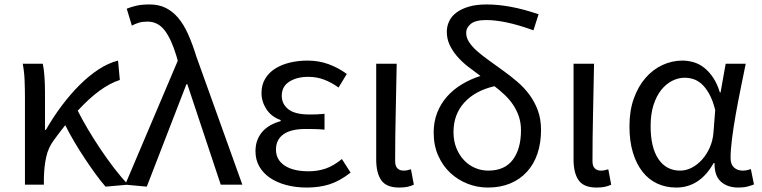

<svg xmlns="http://www.w3.org/2000/svg" viewBox="-20 -829 3420 862"><path d="M454 9Q432 -16 408.5 -48.5Q385 -81 361 -117Q337 -153 314.5 -191Q292 -229 273 -267Q260 -251 247.5 -234.5Q235 -218 222 -200Q197 -167 187.5 -124.5Q178 -82 177 -28V0H92V-394Q92 -427 90.5 -467Q89 -507 82 -543H172Q177 -521 179.5 -486.5Q182 -452 182 -416V-246H186Q218 -302 256.5 -353.5Q295 -405 336.5 -446.5Q378 -488 422 -517Q466 -546 510 -557L518 -470Q430 -442 329 -332Q349 -292 375.5 -247.5Q402 -203 431.5 -159Q461 -115 492.5 -74Q524 -33 555 0Z M542 0 778 -556 772 -578Q749 -654 719 -693Q689 -732 642 -732Q619 -732 603 -727Q587 -722 572 -714L549 -790Q569 -798 592.5 -803.5Q616 -809 652 -809Q692 -809 723 -794Q754 -779 779 -750Q804 -721 824 -676.5Q844 -632 862 -574L1068 0H971L821 -451H817L639 9Z M1357 13Q1307 13 1264.5 1.5Q1222 -10 1191.5 -31Q1161 -52 1144 -82Q1127 -112 1127 -150Q1127 -179 1136 -201.5Q1145 -224 1160.5 -240.5Q1176 -257 1196.5 -268Q1217 -279 1240 -285V-290Q1198 -305 1176 -339Q1154 -373 1154 -411Q1154 -448 1170.5 -475.5Q1187 -503 1215.5 -521Q1244 -539 1281.5 -548Q1319 -557 1361 -557Q1411 -557 1455 -541Q1499 -525 1537 -497L1500 -436Q1468 -459 1435 -471.5Q1402 -484 1364 -484Q1313 -484 1279 -462.5Q1245 -441 1245 -399Q1245 -362 1274.5 -338.5Q1304 -315 1370 -315Q1386 -315 1401.5 -315.5Q1417 -316 1437 -318V-247Q1414 -249 1393.5 -249.5Q1373 -250 1353 -250Q1286 -250 1252.5 -226Q1219 -202 1219 -157Q1219 -112 1257.5 -86Q1296 -60 1366 -60Q1406 -60 1441.5 -72Q1477 -84 1515 -115L1554 -54Q1505 -16 1459.5 -1.5Q1414 13 1357 13Z M1772 13Q1715 13 1692 -19.5Q1669 -52 1669 -113V-543H1761Q1759 -432 1756.5 -318.5Q1754 -205 1754 -106Q1754 -83 1764.5 -73Q1775 -63 1792 -63Q1807 -63 1825 -69L1838 0Q1826 6 1810.5 9.5Q1795 13 1772 13Z M2172 -63Q2246 -63 2282.5 -112Q2319 -161 2319 -244Q2319 -278 2309.5 -306Q2300 -334 2284 -358Q2268 -382 2246.5 -402.5Q2225 -423 2200 -442Q2113 -422 2064.5 -368.5Q2016 -315 2016 -236Q2016 -196 2029 -164Q2042 -132 2063.5 -109.5Q2085 -87 2113 -75Q2141 -63 2172 -63ZM2375 -693Q2305 -718 2254 -728.5Q2203 -739 2163 -739Q2115 -739 2094 -722Q2073 -705 2073 -682Q2073 -660 2086 -640Q2099 -620 2121.5 -600Q2144 -580 2173.5 -559Q2203 -538 2236 -514Q2271 -489 2302.5 -462Q2334 -435 2357.5 -403Q2381 -371 2395 -332.5Q2409 -294 2409 -245Q2409 -187 2393 -139.5Q2377 -92 2346 -58Q2315 -24 2271 -5.5Q2227 13 2170 13Q2123 13 2079.5 -4Q2036 -21 2002 -52.5Q1968 -84 1947.5 -130Q1927 -176 1927 -234Q1927 -283 1943 -323.5Q1959 -364 1987.5 -396Q2016 -428 2054.5 -451Q2093 -474 2137 -488Q2108 -509 2080.5 -530.5Q2053 -552 2032 -576.5Q2011 -601 1998.5 -628Q1986 -655 1986 -687Q1986 -711 1996.5 -733.5Q2007 -756 2029 -772.5Q2051 -789 2084.5 -799Q2118 -809 2165 -809Q2216 -809 2273 -798.5Q2330 -788 2398 -765Z M2658 13Q2601 13 2578 -19.5Q2555 -52 2555 -113V-543H2647Q2645 -432 2642.5 -318.5Q2640 -205 2640 -106Q2640 -83 2650.5 -73Q2661 -63 2678 -63Q2693 -63 2711 -69L2724 0Q2712 6 2696.5 9.5Q2681 13 2658 13Z M3016 13Q2969 13 2930.5 -5Q2892 -23 2864.5 -58Q2837 -93 2821.5 -144Q2806 -195 2806 -262Q2806 -332 2825.5 -386.5Q2845 -441 2878 -479Q2911 -517 2954 -537Q2997 -557 3044 -557Q3069 -557 3094.5 -549.5Q3120 -542 3142 -524.5Q3164 -507 3182 -480Q3200 -453 3212 -414H3215L3238 -543H3328Q3317 -489 3305 -430Q3293 -371 3283 -314.5Q3273 -258 3266.5 -207Q3260 -156 3260 -119Q3260 -91 3275.5 -77Q3291 -63 3314 -63Q3332 -63 3351 -70L3365 -1Q3353 4 3336 8.5Q3319 13 3295 13Q3246 13 3216.5 -13.5Q3187 -40 3188 -97H3184Q3122 13 3016 13ZM3034 -63Q3061 -63 3086.5 -76.5Q3112 -90 3132.5 -113Q3153 -136 3166.5 -166.5Q3180 -197 3183 -232L3191 -335Q3180 -379 3164 -407.5Q3148 -436 3130 -452Q3112 -468 3092.5 -474Q3073 -480 3054 -480Q3025 -480 2997.5 -466Q2970 -452 2948.5 -425Q2927 -398 2914 -357.5Q2901 -317 2901 -263Q2901 -167 2936 -115Q2971 -63 3034 -63Z"/></svg>

Font: SpoqaHanSans-Regular
Style: Regular
Weight: 400
Designer: [Spoqa Han Sans] Dong-huui Kim \uAE40 \uB3D9 \uD718  Younghwa Kang \uAC15 \uC601 \uD654  [Noto Sans] Ryoko NISHIZUKA \u8
Foundry: Spoqa (http://www.spoqa-han-sans.com)
Version: Version 2.000